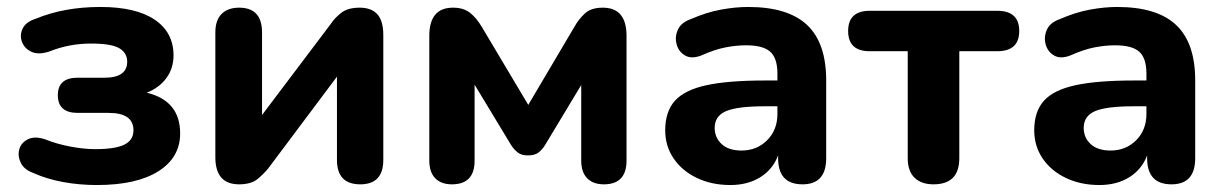

<svg xmlns="http://www.w3.org/2000/svg" viewBox="-20 -521 3514 551"><path d="M258 10Q208 10 161.5 1.5Q115 -7 77 -24Q49 -34 39.5 -54Q30 -74 35.5 -93Q41 -112 60.5 -121.5Q80 -131 110 -121Q142 -108 181 -100.5Q220 -93 254 -93Q311 -93 337 -106Q363 -119 363 -147Q363 -197 292 -197H203Q146 -197 146 -248Q146 -298 203 -298H280Q345 -298 345 -344Q345 -369 322.5 -382.5Q300 -396 241 -396Q178 -396 121 -373Q90 -363 70 -372.5Q50 -382 43 -401Q36 -420 45 -439Q54 -458 82 -467Q164 -501 268 -501Q370 -501 424 -464.5Q478 -428 478 -362Q478 -325 457.5 -297Q437 -269 401 -255Q497 -232 497 -138Q497 -69 434.5 -29.5Q372 10 258 10Z M666 8Q598 8 598 -70V-428Q598 -463 616 -481Q634 -499 666 -499Q732 -499 732 -428V-191L929 -452Q940 -469 959 -484Q978 -499 1012 -499Q1046 -499 1063 -480Q1080 -461 1080 -420V-62Q1080 8 1014 8Q947 8 947 -62V-301L750 -38Q738 -23 719.5 -7.5Q701 8 666 8Z M1277 8Q1246 8 1229 -9.5Q1212 -27 1212 -60V-418Q1212 -499 1280 -499Q1310 -499 1328.5 -484.5Q1347 -470 1362 -445L1496 -220L1629 -445Q1640 -465 1658 -482Q1676 -499 1710 -499Q1778 -499 1778 -418V-60Q1778 8 1713 8Q1682 8 1665 -9.5Q1648 -27 1648 -60V-277L1545 -106Q1538 -94 1527 -84.5Q1516 -75 1495 -75Q1476 -75 1465 -84Q1454 -93 1446 -106L1342 -278V-60Q1342 8 1277 8Z M2076 10Q2022 10 1979.5 -10.5Q1937 -31 1913 -66.5Q1889 -102 1889 -147Q1889 -201 1917 -232Q1945 -263 2007.5 -276.5Q2070 -290 2175 -290H2211V-310Q2211 -354 2190.5 -372.5Q2170 -391 2121 -391Q2093 -391 2062 -385Q2031 -379 1993 -362Q1965 -351 1946.5 -361.5Q1928 -372 1922 -393Q1916 -414 1925 -435Q1934 -456 1962 -466Q2008 -486 2049.5 -493.5Q2091 -501 2127 -501Q2241 -501 2296 -449.5Q2351 -398 2351 -290V-67Q2351 8 2283 8Q2213 8 2213 -67V-75Q2198 -35 2162 -12.5Q2126 10 2076 10ZM2211 -216H2175Q2096 -216 2063.5 -202Q2031 -188 2031 -154Q2031 -126 2051 -107.5Q2071 -89 2108 -89Q2152 -89 2181.5 -118.5Q2211 -148 2211 -194Z M2659 8Q2624 8 2604.5 -11Q2585 -30 2585 -67V-374H2476Q2414 -374 2414 -432Q2414 -490 2476 -490H2842Q2905 -490 2905 -432Q2905 -374 2842 -374H2733V-67Q2733 8 2659 8Z M3135 10Q3081 10 3038.5 -10.5Q2996 -31 2972 -66.5Q2948 -102 2948 -147Q2948 -201 2976 -232Q3004 -263 3066.5 -276.5Q3129 -290 3234 -290H3270V-310Q3270 -354 3249.5 -372.5Q3229 -391 3180 -391Q3152 -391 3121 -385Q3090 -379 3052 -362Q3024 -351 3005.5 -361.5Q2987 -372 2981 -393Q2975 -414 2984 -435Q2993 -456 3021 -466Q3067 -486 3108.5 -493.5Q3150 -501 3186 -501Q3300 -501 3355 -449.5Q3410 -398 3410 -290V-67Q3410 8 3342 8Q3272 8 3272 -67V-75Q3257 -35 3221 -12.5Q3185 10 3135 10ZM3270 -216H3234Q3155 -216 3122.5 -202Q3090 -188 3090 -154Q3090 -126 3110 -107.5Q3130 -89 3167 -89Q3211 -89 3240.5 -118.5Q3270 -148 3270 -194Z"/></svg>

Font: Chiron GoRound TC
Style: Bold
Weight: 700
Designer: Ryoko NISHIZUKA 西塚涼子 (kana, bopomofo & ideographs); Paul D. Hunt (Latin, Greek & Cyrillic); Sandoll Communications 산돌커뮤니
Foundry: Adobe
Version: Version 1.000;hotconv 1.1.1;makeotfexe 2.6.0